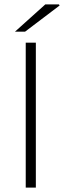

<svg xmlns="http://www.w3.org/2000/svg" viewBox="-20 -853 291 873"><path d="M97 0V-659H143V0ZM48 -709 186 -833H248L251 -828L94 -709Z"/></svg>

Font: Mada Light
Style: Regular
Weight: 300
Designer: Khaled Hosny
Version: Version 1.5